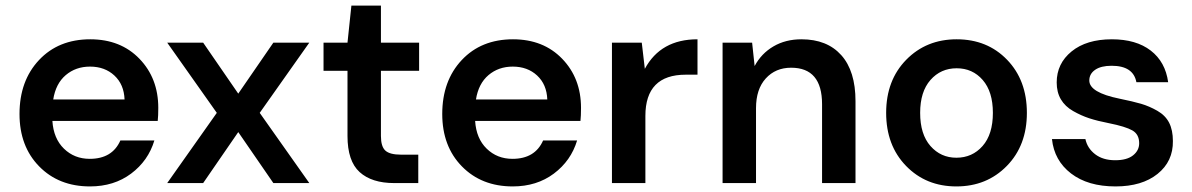

<svg xmlns="http://www.w3.org/2000/svg" viewBox="-20 -657 4278 689"><path d="M303 12Q191 12 120.5 -60Q50 -132 50 -248Q50 -367 120 -441.5Q190 -516 304 -516Q413 -516 480.5 -446Q548 -376 548 -270Q548 -241 546 -223H168Q172 -160 209.5 -123.5Q247 -87 302 -87Q383 -87 412 -153H534Q512 -80 450.5 -34Q389 12 303 12ZM171 -300H427Q425 -354 390.5 -386Q356 -418 303 -418Q252 -418 216 -387.5Q180 -357 171 -300Z M580 0 758 -252 580 -504H709L835 -321L961 -504H1090L912 -252L1090 0H961L835 -183L709 0Z M1395 0Q1314 0 1270.5 -39.5Q1227 -79 1227 -169V-403H1141V-504H1227L1241 -637H1347V-504H1484V-403H1347V-169Q1347 -131 1363 -116.5Q1379 -102 1419 -102H1481V0Z M1820 12Q1708 12 1637.5 -60Q1567 -132 1567 -248Q1567 -367 1637 -441.5Q1707 -516 1821 -516Q1930 -516 1997.5 -446Q2065 -376 2065 -270Q2065 -241 2063 -223H1685Q1689 -160 1726.5 -123.5Q1764 -87 1819 -87Q1900 -87 1929 -153H2051Q2029 -80 1967.5 -34Q1906 12 1820 12ZM1688 -300H1944Q1942 -354 1907.5 -386Q1873 -418 1820 -418Q1769 -418 1733 -387.5Q1697 -357 1688 -300Z M2176 0V-504H2283L2294 -410Q2351 -516 2483 -516V-389H2441Q2296 -389 2296 -241V0Z M2573 0V-504H2679L2688 -420Q2712 -465 2755.5 -490.5Q2799 -516 2856 -516Q2948 -516 2999 -459Q3050 -402 3050 -294V0H2930V-283Q2930 -414 2819 -414Q2763 -414 2728 -375.5Q2693 -337 2693 -269V0Z M3413 -516Q3523 -516 3594 -442.5Q3665 -369 3665 -252Q3665 -135 3593 -61.5Q3521 12 3412 12Q3303 12 3231.5 -61.5Q3160 -135 3160 -252Q3160 -369 3232 -442.5Q3304 -516 3413 -516ZM3412 -91Q3469 -91 3506 -133Q3543 -175 3543 -252Q3543 -328 3506.5 -370Q3470 -412 3413 -412Q3356 -412 3319 -370Q3282 -328 3282 -252Q3282 -175 3319 -133Q3356 -91 3412 -91Z M3983 12Q3884 12 3823.5 -34.5Q3763 -81 3755 -158H3875Q3882 -125 3910 -103.5Q3938 -82 3982 -82Q4024 -82 4046 -99.5Q4068 -117 4068 -143Q4068 -175 4043.5 -189Q4019 -203 3959 -215Q3918 -223 3889 -232.5Q3860 -242 3831 -258.5Q3802 -275 3787 -300.5Q3772 -326 3772 -361Q3772 -429 3825.5 -472.5Q3879 -516 3970 -516Q4057 -516 4109.5 -475.5Q4162 -435 4172 -362H4058Q4047 -421 3969 -421Q3931 -421 3910 -406.5Q3889 -392 3889 -368Q3889 -325 3997 -303Q4046 -293 4075 -284.5Q4104 -276 4133 -259.5Q4162 -243 4175.5 -216.5Q4189 -190 4189 -151Q4190 -78 4134 -33Q4078 12 3983 12Z"/></svg>

Font: AWOL-DM SemiBold
Style: Regular
Weight: 600
Designer: Colophon Foundry, Jonny Pinhorn, Mikhail Sharanda
Foundry: Colophon Foundry
Version: Version 1.000;Glyphs 3.2.3 (3260)